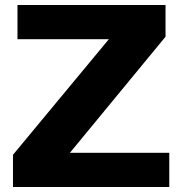

<svg xmlns="http://www.w3.org/2000/svg" viewBox="-20 -749 731 769"><path d="M32 0V-129L416 -592H50V-729H643V-602L260 -137H658V0Z"/></svg>

Font: Hubot Sans Condensed ExtraLight
Style: Bold
Weight: 700
Version: Version 2.000